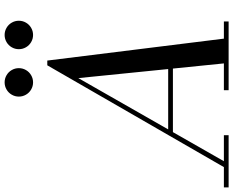

<svg xmlns="http://www.w3.org/2000/svg" viewBox="-152 -878 985 810"><g transform="rotate(-90 340.0 -472.5)"><path d="M546.1 -854.9Q538 -868.8 538 -885Q538 -901.2 546.1 -915.1Q554.1 -928.9 567.9 -936.9Q581.8 -945 598 -945Q614.2 -945 628.1 -936.9Q641.9 -928.9 649.9 -915.1Q658 -901.2 658 -885Q658 -868.8 649.9 -854.9Q641.9 -841.1 628.1 -833.1Q614.2 -825 598 -825Q581.8 -825 567.9 -833.1Q554.1 -841.1 546.1 -854.9ZM346.1 -854.9Q338 -868.8 338 -885Q338 -901.2 346.1 -915.1Q354.1 -928.9 367.9 -936.9Q381.8 -945 398 -945Q414.2 -945 428.1 -936.9Q441.9 -928.9 449.9 -915.1Q458 -901.2 458 -885Q458 -868.8 449.9 -854.9Q441.9 -841.1 428.1 -833.1Q414.2 -825 398 -825Q381.8 -825 367.9 -833.1Q354.1 -841.1 346.1 -854.9ZM-45 -20H40.5L470 -765H490L582.5 -20H655V0H365V-20H478L456.2 -235H188.1L65.4 -20H175V0H-45ZM416 -634 199.6 -255H454.2Z"/></g></svg>

Font: Bodoni* 11
Style: Italic
Weight: 400
Italic angle: -13°
Version: Version 1.002